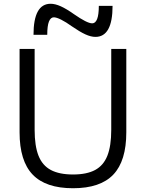

<svg xmlns="http://www.w3.org/2000/svg" viewBox="-20 -990 775 1020"><path d="M368 10Q223 10 153.5 -62.5Q84 -135 84 -287V-730H164V-300Q164 -215 184.5 -163Q205 -111 250 -87Q295 -63 368 -63Q441 -63 485.5 -87Q530 -111 550.5 -163Q571 -215 571 -300V-730H651V-287Q651 -135 582 -62.5Q513 10 368 10ZM487 -794Q463 -794 433.5 -807.5Q404 -821 362 -850Q330 -873 305 -885.5Q280 -898 266 -898Q249 -898 240 -875.5Q231 -853 231 -805H158Q158 -970 249 -970Q273 -970 303 -956.5Q333 -943 374 -914Q407 -891 431.5 -878.5Q456 -866 470 -866Q487 -866 496 -889Q505 -912 505 -959H578Q578 -794 487 -794Z"/></svg>

Font: M PLUS 2
Style: Regular
Weight: 400
Designer: Coji Morishita
Foundry: UNDERFOREST DESIGN
Version: Version 1.001